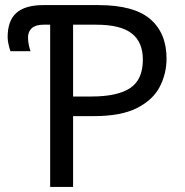

<svg xmlns="http://www.w3.org/2000/svg" viewBox="-20 -734 725 754"><path d="M177 0V-637H151Q120 -637 105 -623.5Q90 -610 90 -587Q90 -571 93.5 -555.5Q97 -540 100 -533H21Q17 -544 13.5 -560Q10 -576 10 -588Q10 -653 44.5 -683.5Q79 -714 151 -714H366Q506 -714 570 -659Q634 -604 634 -504Q634 -445 607.5 -393.5Q581 -342 518.5 -310Q456 -278 349 -278H267V0ZM339 -355Q441 -355 491 -388Q541 -421 541 -500Q541 -569 497 -603Q453 -637 358 -637H267V-355Z"/></svg>

Font: Noto Sans Living
Style: Regular
Weight: 400
Designer: Monotype Design Team
Foundry: Monotype Imaging Inc.
Version: Version 2.013; ttfautohint (v1.8.4.7-5d5b)